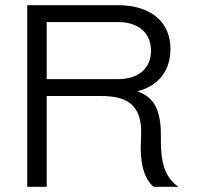

<svg xmlns="http://www.w3.org/2000/svg" viewBox="-20 -720 774 740"><path d="M85 0H160V-350H368C457 -350 529 -326 524 -199L523 -174C520 -105 529 -37 572 0H668C612 -37 600 -104 600 -174V-199C600 -296 574 -346 509 -368C594 -390 637 -450 637 -532C637 -636 560 -700 435 -700H85ZM160 -415V-635H435C514 -635 562 -593 562 -524C562 -457 514 -415 435 -415Z"/></svg>

Font: Absans
Style: Regular
Weight: 400
Designer: Valerio Monopoli
Version: Version 1.200;Glyphs 3.2 (3217)